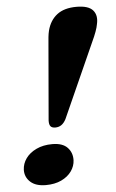

<svg xmlns="http://www.w3.org/2000/svg" viewBox="-54 -798 511 844"><g transform="rotate(-5 201.0 -375.5)"><path d="M316 -759.5Q368.5 -759.5 388.2 -736.8Q408 -714 399 -675.5Q397 -662.5 389.8 -642.8Q382.5 -623 373.5 -604L224.5 -271.5Q215.5 -254.5 204 -246.8Q192.5 -239 177.5 -239Q162.5 -239 156.2 -246.8Q150 -254.5 150.5 -272L179 -606Q180 -622 181.8 -637.8Q183.5 -653.5 186.5 -665.5Q198 -710.5 229.8 -735Q261.5 -759.5 316 -759.5ZM114 9.5Q69.5 9.5 46 -12Q22.5 -33.5 23 -65.5Q24 -93 40.5 -116Q57 -139 87 -153.2Q117 -167.5 157.5 -167.5Q202.5 -167.5 224 -145Q245.5 -122.5 244.5 -89Q243.5 -63 227.5 -40.5Q211.5 -18 182.5 -4.2Q153.5 9.5 114 9.5Z"/></g></svg>

Font: Fraunces
Style: Bold Italic
Weight: 700
Italic angle: -16°
Version: Version 1.000;[b76b70a41]